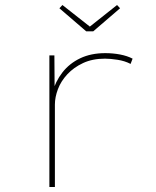

<svg xmlns="http://www.w3.org/2000/svg" viewBox="-20 -746 623 766"><path d="M177 0V-525H197L198 -379L188 -374Q201 -421 229 -457Q257 -493 300 -513.5Q343 -534 400 -534Q431 -534 459.5 -528.5Q488 -523 509 -512L501 -491Q478 -503 449 -507.5Q420 -512 399 -512Q349 -512 311.5 -494.5Q274 -477 248.5 -449.5Q223 -422 211 -390Q199 -358 199 -329V0ZM324 -621 217 -713 229 -726 346 -634H331L447 -726L459 -713L352 -621Z"/></svg>

Font: Lexend Peta Thin
Style: Regular
Weight: 250
Version: Version 1.007